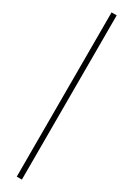

<svg xmlns="http://www.w3.org/2000/svg" viewBox="-219 -705 563 810"><g transform="rotate(30 62.5 -300.0)"><path d="M75 100V-700H50V100Z"/></g></svg>

Font: Picaflor 48 pt
Style: Regular
Weight: 400
Designer: Ariel Martín Pérez
Foundry: Tunera Type Foundry
Version: Version 1.000;hotconv 1.0.109;makeotfexe 2.5.65596